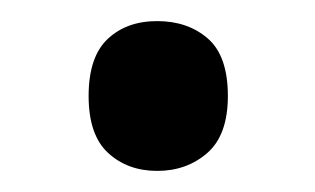

<svg xmlns="http://www.w3.org/2000/svg" viewBox="-20 -536 299 182"><path d="M64 -445Q64 -482 82 -499Q100 -516 129 -516Q158 -516 177 -499.5Q196 -483 196 -445Q196 -408 176.5 -391Q157 -374 129 -374Q101 -374 82.5 -391Q64 -408 64 -445Z"/></svg>

Font: Noto Sans Telugu UI SemiCondensed Medium
Style: Regular
Weight: 500
Width: 4
Designer: Jelle Bosma - Monotype Design Team
Foundry: Monotype Imaging Inc.
Version: Version 2.005; ttfautohint (v1.8.4.7-5d5b)